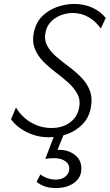

<svg xmlns="http://www.w3.org/2000/svg" viewBox="-20 -687 557 975"><path d="M227 10Q185 10 148.5 -2.5Q112 -15 83 -35.5Q54 -56 36 -81L61 -141Q79 -111 106 -87.5Q133 -64 167.5 -50.5Q202 -37 241 -37Q297 -37 334 -64Q371 -91 381 -135Q390 -176 374 -207.5Q358 -239 327.5 -266.5Q297 -294 262.5 -320Q228 -346 199 -375.5Q170 -405 156 -442Q142 -479 153 -528Q165 -577 196.5 -607Q228 -637 271 -652Q314 -667 357 -667Q406 -667 447 -649Q488 -631 517 -596L492 -542Q466 -579 429.5 -600Q393 -621 349 -621Q319 -621 290 -610Q261 -599 240 -578Q219 -557 212 -527Q203 -487 219 -456.5Q235 -426 265 -400Q295 -374 329.5 -348.5Q364 -323 393.5 -293Q423 -263 437 -224.5Q451 -186 440 -134Q430 -88 399 -56Q368 -24 324 -7Q280 10 227 10ZM256 0H302L264 94L231 83Q240 78 253 76Q266 74 280 74Q329 74 362 101Q395 128 393 173Q392 216 355.5 242Q319 268 263 268Q232 268 208.5 260Q185 252 166 236L185 199Q201 211 221.5 218Q242 225 262 225Q296 225 314 208Q332 191 332 170Q333 147 311.5 131.5Q290 116 252 116Q244 116 232.5 117Q221 118 210 120Z"/></svg>

Font: Ysabeau Office Light
Style: Italic
Weight: 300
Italic angle: -12°
Designer: Christian Thalmann (Catharsis Fonts)
Version: Version 2.001;gftools[0.9.30]; featfreeze: tnum,lnum,ss02